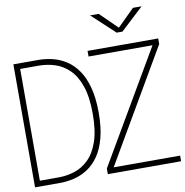

<svg xmlns="http://www.w3.org/2000/svg" viewBox="-95 -986 1039 1076"><g transform="rotate(-10 425.0 -448.0)"><path d="M17.5 0V-700H159.5Q200 -700 240.5 -690.2Q281 -680.5 317 -657.2Q353 -634 381 -594.2Q409 -554.5 425.2 -494.2Q441.5 -434 441.5 -350Q441.5 -266 425.2 -205.8Q409 -145.5 381 -105.8Q353 -66 317 -42.8Q281 -19.5 240.5 -9.8Q200 0 159.5 0ZM50.5 -32H157.5Q203.5 -32 247.8 -46Q292 -60 328.2 -95Q364.5 -130 386 -192Q407.5 -254 407.5 -350Q407.5 -446 386 -508Q364.5 -570 328.2 -605Q292 -640 247.8 -654Q203.5 -668 157.5 -668H50.5ZM432 -2V-34L804 -670H440V-702H842V-670L471 -34H849V-2ZM488.5 -895.5H537.5L635.5 -799.5L732.5 -895.5H781.5L651.5 -774.5H618.5Z"/></g></svg>

Font: Trispace Thin
Style: Regular
Weight: 100
Designer: Tyler Finck
Foundry: Etcetera Type Company
Version: Version 1.210